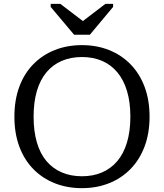

<svg xmlns="http://www.w3.org/2000/svg" viewBox="-20 -963 853 1000"><path d="M366 -782H448L569 -927V-943H529L380 -829L441 -831L294 -943H244V-927ZM407 17Q330 17 265.5 -8.5Q201 -34 153.5 -82.5Q106 -131 80.5 -200Q55 -269 55 -355Q55 -442 80.5 -511Q106 -580 153.5 -628.5Q201 -677 265.5 -702.5Q330 -728 407 -728Q483 -728 547.5 -702.5Q612 -677 659.5 -628.5Q707 -580 733 -511Q759 -442 759 -355Q759 -269 733 -200Q707 -131 659.5 -82.5Q612 -34 547.5 -8.5Q483 17 407 17ZM407 -45Q465 -45 511.5 -65Q558 -85 591 -124Q624 -163 641.5 -221.5Q659 -280 659 -355Q659 -431 641.5 -489Q624 -547 591 -586.5Q558 -626 511.5 -646Q465 -666 407 -666Q349 -666 302 -646Q255 -626 222 -586.5Q189 -547 172 -489Q155 -431 155 -355Q155 -280 172 -221.5Q189 -163 222 -124Q255 -85 302 -65Q349 -45 407 -45Z"/></svg>

Font: Roboto Serif
Style: Regular
Weight: 400
Designer: Greg Gazdowicz
Foundry: Commercial Type
Version: Version 1.008